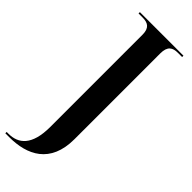

<svg xmlns="http://www.w3.org/2000/svg" viewBox="-324 -744 1013 1013"><g transform="rotate(45 182.5 -237.0)"><path d="M-17 240H12C145 240 263 185 263 4V-636C263 -690 288 -704 327 -704H358V-714H33V-704H64C102 -704 127 -690 127 -640V49C127 186 70 230 -3 230H-17Z"/></g></svg>

Font: Noto Serif Display SemiBold
Style: Regular
Weight: 600
Designer: Monotype Design Team
Foundry: Monotype Imaging Inc.
Version: Version 2.009